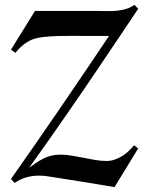

<svg xmlns="http://www.w3.org/2000/svg" viewBox="-20 -745 606 785"><path d="M544.9 -709Q503.4 -647 466.6 -592Q429.7 -537.1 394.8 -485.4Q359.9 -433.6 325.7 -383.3Q291.5 -333 255.6 -281.5Q219.7 -230 181.4 -175Q143.1 -120.1 99.1 -59.1Q114.7 -70.3 129.2 -80.1Q143.6 -89.8 158.4 -97.2Q173.3 -104.5 189.9 -108.6Q206.5 -112.8 227.1 -112.8Q250.5 -112.8 274.2 -108.6Q297.9 -104.5 321.3 -99.9Q344.7 -95.2 368.4 -91.1Q392.1 -86.9 416 -86.9Q432.6 -86.9 448.5 -92.3Q464.4 -97.7 478.8 -106.4Q493.2 -115.2 505.4 -126.7Q517.6 -138.2 527.8 -150.9L544.9 -138.2L448.2 20Q382.3 8.8 318.1 -1.7Q253.9 -12.2 189 -22Q176.3 -24.4 164.1 -25.6Q151.9 -26.9 139.2 -26.9Q111.8 -26.9 87.2 -19.8Q62.5 -12.7 40 2.9L24.9 -13.2Q129.4 -161.6 228 -305.9Q326.7 -450.2 425.8 -598.1H320.8Q302.2 -598.1 273.7 -598.4Q245.1 -598.6 214.6 -597.7Q184.1 -596.7 156.2 -593.5Q128.4 -590.3 110.8 -583Q101.6 -579.1 91.8 -573.2Q82 -567.4 73.2 -560.1Q64.5 -552.7 56.6 -544.7Q48.8 -536.6 43 -528.8L24.9 -542L123 -700.2H381.8Q400.9 -700.2 420.2 -699.7Q439.5 -699.2 458.5 -701.2Q477.5 -703.1 495.6 -708.5Q513.7 -713.9 529.8 -725.1Z"/></svg>

Font: Redressed
Style: Regular
Weight: 400
Designer: Astigmatic (AOETI)
Foundry: Astigmatic (AOETI)
Version: Version 1.001